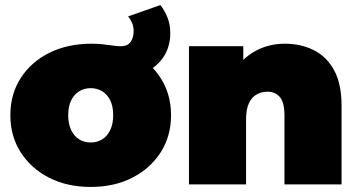

<svg xmlns="http://www.w3.org/2000/svg" viewBox="-20 -730 1420 760"><path d="M339 10Q246 10 174.5 -26.5Q103 -63 62 -127Q21 -191 21 -274Q21 -357 62 -421Q103 -485 175.5 -521Q248 -557 342 -557Q367 -557 388.5 -554.5Q410 -552 427.5 -549.5Q445 -547 459 -547Q484 -547 496.5 -563.5Q509 -580 509 -608Q509 -625 502.5 -640Q496 -655 487 -665L615 -710Q632 -688 643 -660.5Q654 -633 654 -599Q654 -545 627 -504Q610 -479 585 -461Q599 -446 610 -430Q657 -363 657 -274Q657 -191 616 -127Q575 -63 503.5 -26.5Q432 10 339 10ZM339 -166Q364 -166 384 -178Q404 -190 416 -214.5Q428 -239 428 -274Q428 -310 416 -333.5Q404 -357 384 -369Q364 -381 339 -381Q314 -381 294 -369Q274 -357 262 -333.5Q250 -310 250 -274Q250 -239 262 -214.5Q274 -190 294 -178Q314 -166 339 -166Z M728 0V-547H943V-493Q963 -512 987 -526Q1041 -557 1108 -557Q1171 -557 1222 -531.5Q1273 -506 1302.5 -452Q1332 -398 1332 -312V0H1106V-273Q1106 -324 1088 -345.5Q1070 -367 1039 -367Q1016 -367 996.5 -356.5Q977 -346 965.5 -322Q954 -298 954 -257V0Z"/></svg>

Font: Montserrat Thin Black
Style: Regular
Weight: 900
Version: Version 9.000